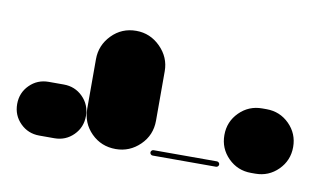

<svg xmlns="http://www.w3.org/2000/svg" viewBox="-38 -286 589 352"><g transform="rotate(10 256.0 -110.0)"><path d="M50 -100Q29 -100 14.5 -85.5Q0 -71 0 -50Q0 -29 14.5 -14.5Q29 0 50 0H78Q99 0 113.5 -14.5Q128 -29 128 -50Q128 -71 113.5 -85.5Q99 -100 78 -100Z M128 -64H256V-156H128ZM192 -128Q165 -128 146.5 -109Q128 -90 128 -64Q128 -37 146.5 -18.5Q165 0 192 0Q218 0 237 -18.5Q256 -37 256 -64Q256 -90 237 -109Q218 -128 192 -128ZM192 -220Q165 -220 146.5 -201Q128 -182 128 -156Q128 -129 146.5 -110.5Q165 -92 192 -92Q218 -92 237 -110.5Q256 -129 256 -156Q256 -182 237 -201Q218 -220 192 -220Z M261 -10Q259 -10 257.5 -8.5Q256 -7 256 -5Q256 -3 257.5 -1.5Q259 0 261 0H379Q381 0 382.5 -1.5Q384 -3 384 -5Q384 -7 382.5 -8.5Q381 -10 379 -10Z M444 -120Q419 -120 401.5 -102.5Q384 -85 384 -60Q384 -35 401.5 -17.5Q419 0 444 0H452Q477 0 494.5 -17.5Q512 -35 512 -60Q512 -85 494.5 -102.5Q477 -120 452 -120Z"/></g></svg>

Font: Wavefont
Style: Bold
Weight: 700
Version: Version 3.004;gftools[0.9.33]